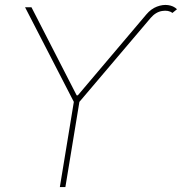

<svg xmlns="http://www.w3.org/2000/svg" viewBox="-20 -757 736 777"><path d="M282.7 -353.5 285.6 -371.1H302.2L299.3 -353.5ZM81.5 -727.5H107.4L292 -367.7L572.3 -698.7Q591.3 -721.2 615 -730.2Q638.7 -739.3 660.4 -736.3Q682.1 -733.4 696.3 -719.7L677.7 -704.6Q662.1 -716.8 636.2 -712.6Q610.4 -708.5 589.8 -684.6L301.3 -344.7L244.6 0H222.2L278.8 -344.7Z"/></svg>

Font: Inter 17pt Thin
Style: Italic
Weight: 250
Italic angle: -9.3988°
Version: Version 4.001;git-66647c0bb